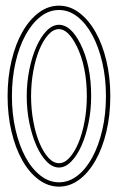

<svg xmlns="http://www.w3.org/2000/svg" viewBox="-20 -661 424 691"><path d="M192.4 -640.6Q231.4 -640.6 265.1 -615.2Q298.8 -589.8 323.7 -545.9Q348.6 -502 362.8 -442.6Q377 -383.3 377 -314.9Q377 -246.1 362.8 -186.8Q348.6 -127.4 323.7 -83.5Q298.8 -39.6 265.1 -14.4Q231.4 10.7 192.4 10.7Q153.3 10.7 119.4 -14.4Q85.4 -39.6 60.5 -83.5Q35.6 -127.4 21.5 -187Q7.3 -246.6 7.3 -314.9Q7.3 -383.3 21.5 -442.6Q35.6 -502 60.5 -545.9Q85.4 -589.8 119.1 -615.2Q152.8 -640.6 192.4 -640.6ZM255.4 -496.1Q225.1 -556.2 192.4 -556.2Q171.9 -556.2 153.8 -536.1Q135.7 -516.1 121.8 -482.7Q107.9 -449.2 99.9 -405.5Q91.8 -361.8 91.8 -314.9Q91.8 -268.1 99.9 -224.4Q107.9 -180.7 121.8 -147.2Q135.7 -113.8 153.8 -93.8Q171.9 -73.7 192.4 -73.7Q212.4 -73.7 230.5 -93.8Q248.5 -113.8 262.5 -147.2Q276.4 -180.7 284.4 -224.4Q292.5 -268.1 292.5 -314.9Q292.5 -421.4 255.4 -496.6ZM269.5 -502.9Q308.1 -426.3 308.1 -314.9Q308.1 -265.1 298.6 -218.8Q289.1 -172.4 273.2 -136.7Q257.3 -101.1 236.3 -79.6Q215.3 -58.1 192.4 -58.1Q168.9 -58.1 147.9 -79.6Q127 -101.1 111.1 -136.7Q95.2 -172.4 85.7 -218.8Q76.2 -265.1 76.2 -314.9Q76.2 -364.7 85.7 -411.1Q95.2 -457.5 111.1 -493.2Q127 -528.8 147.9 -550.3Q168.9 -571.8 192.4 -571.8Q234.9 -571.8 269.5 -502.9ZM192.4 -625Q156.2 -625 125.5 -600.8Q94.7 -576.7 71.8 -534.7Q48.8 -492.7 35.9 -436.3Q22.9 -379.9 22.9 -314.9Q22.9 -250 36.1 -193.4Q49.3 -136.7 72 -95Q94.7 -53.2 125.7 -29.1Q156.7 -4.9 192.4 -4.9Q228 -4.9 258.8 -28.8Q289.6 -52.7 312.3 -94.7Q335 -136.7 348.1 -193.1Q361.3 -249.5 361.3 -314.9Q361.3 -379.9 348.1 -436.3Q335 -492.7 312.3 -534.7Q289.6 -576.7 258.8 -600.8Q228 -625 192.4 -625Z"/></svg>

Font: Fibel Sued Kontur LRS
Style: Regular
Weight: 400
Designer: Peter Wiegel
Foundry: Peter Wiegel
Version: Version 000.000